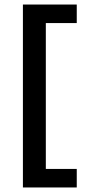

<svg xmlns="http://www.w3.org/2000/svg" viewBox="-20 -669 390 838"><path d="M80 149.2V-649.2H315V-568.3H180V68.3H315V149.2Z"/></svg>

Font: Familjen Grotesk GF Medium
Style: Regular
Weight: 500
Designer: Anders Wikstroem, Jonas Baeckman, Matilda Gysing, Kristian Moeller
Foundry: Familjen STHLM AB
Version: Version 2.000; Beta; Release 4; Build 6